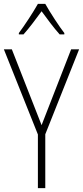

<svg xmlns="http://www.w3.org/2000/svg" viewBox="-20 -968 427 988"><path d="M213 -948H175C151 -905 105 -835 77 -798V-791H101C130 -823 167 -873 194 -910C222 -872 257 -824 287 -791H311V-798C288 -827 238 -903 213 -948ZM194 -324 41 -714H0L175 -276V0H213V-277L387 -714H346Z"/></svg>

Font: Noto Sans Thai Looped Condensed ExtraLight
Style: Regular
Weight: 200
Width: 3
Designer: Sasikarn Vongin, Ben Mitchell
Foundry: The Fontpad Ltd
Version: Version 1.001